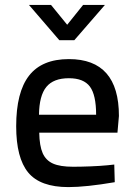

<svg xmlns="http://www.w3.org/2000/svg" viewBox="-20 -752 547 783"><path d="M46 0ZM46 -237Q46 -376 98.5 -443.5Q151 -511 261 -511Q465 -511 465 -279L459 -211H140Q141 -157 154 -127.5Q167 -98 196 -85Q225 -72 278 -72Q309 -72 348 -73.5Q387 -75 418 -78L446 -81L448 -9Q331 11 259 11Q144 11 95 -48.5Q46 -108 46 -237ZM372 -284Q372 -365 346.5 -399Q321 -433 261 -433Q198 -433 169 -397.5Q140 -362 139 -284ZM188 -732 254 -651 319 -732H408L283 -588H222L98 -732Z"/></svg>

Font: Cairo SemiBold
Style: Regular
Weight: 600
Designer: Mohamed Gaber, the designers of Titillium
Foundry: Kief Type Foundry
Version: Version 2.009; ttfautohint (v1.5.33-1714) -l 8 -r 50 -G 200 